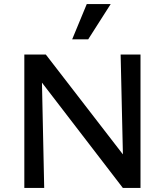

<svg xmlns="http://www.w3.org/2000/svg" viewBox="-20 -927 812 947"><path d="M100 0V-658H184L198 0ZM629 0H586L135 -587L136 -658H206L626 -114ZM673 -658V0H590L575 -658ZM336 -733 408 -907H526L415 -733Z"/></svg>

Font: Ysabeau SC SemiBold
Style: Regular
Weight: 600
Designer: Christian Thalmann (Catharsis Fonts)
Version: Version 2.001;gftools[0.9.30]; featfreeze: smcp